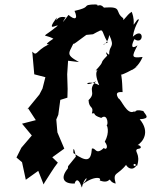

<svg xmlns="http://www.w3.org/2000/svg" viewBox="-20 -802 679 863"><path d="M398 -648C454 -678 429 -671 464 -611C419 -595 464 -592 471 -645C499 -586 470 -601 471 -559C470 -547 446 -587 462 -552C419 -508 459 -538 410 -485C440 -488 391 -500 426 -419C365 -451 350 -403 412 -437C370 -395 416 -388 378 -352C380 -311 403 -328 393 -292C416 -296 389 -286 435 -272C467 -296 467 -231 458 -241C461 -240 475 -209 451 -165C471 -139 455 -126 447 -137C409 -102 411 -140 393 -134C389 -77 371 -72 310 -114C309 -120 309 -160 321 -98L286 -55L285 -45C249 -1 266 25 316 23C316 17 329 -15 348 41C362 -20 393 -7 337 39C392 -13 441 -7 428 9C474 27 475 -6 505 -26C456 -43 461 17 500 23C485 -32 508 -10 549 -64C537 -64 579 -13 601 -74C577 -29 572 -86 596 -56C614 -111 581 -121 597 -132C631 -136 601 -156 596 -148C623 -164 656 -209 608 -266C659 -269 634 -285 624 -303C574 -316 592 -286 584 -302C551 -281 525 -357 512 -360C500 -381 503 -390 531 -388C529 -420 530 -433 525 -465C519 -469 516 -454 601 -504C539 -475 595 -482 621 -546C570 -540 571 -546 598 -598C566 -577 572 -603 584 -626C629 -596 629 -686 577 -637C586 -698 619 -723 597 -713C565 -672 594 -692 572 -749C548 -735 531 -698 534 -720C493 -749 534 -774 449 -768C448 -761 437 -793 410 -770C439 -787 389 -781 387 -781C352 -777 390 -770 315 -753C333 -713 314 -712 288 -735C268 -708 251 -687 275 -724C231 -735 230 -691 235 -723C183 -653 239 -695 239 -686C162 -623 172 -654 220 -628C160 -589 214 -610 196 -601C140 -573 147 -547 125 -570L134 -468L184 -455L171 -404L157 -377L102 -310L107 -314L141 -262L79 -246L123 -193L76 -138L54 -94L79 -73L96 6L152 -34L176 27L180 19C200 -11 218 -43 240 -71L215 -95L269 -134L238 -207L233 -265L242 -286L251 -353L283 -363L284 -402L282 -468L286 -529L335 -523C265 -562 295 -562 321 -632C299 -587 306 -601 376 -651C361 -642 360 -645 398 -648Z"/></svg>

Font: Asimov Aggro
Style: It
Weight: 500
Designer: Google
Version: Version 2.000980; 2014